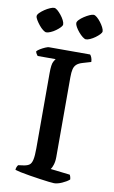

<svg xmlns="http://www.w3.org/2000/svg" viewBox="-99 -965 602 1016"><g transform="rotate(10 201.5 -457.0)"><path d="M267 0Q260 0 238.5 -2.5Q217 -5 189.5 -9Q162 -13 134 -17.5Q106 -22 84.5 -26.5Q63 -31 54 -34Q54 -42 57 -49.5Q60 -57 64 -61L93 -65Q113 -68 123.5 -76Q134 -84 138.5 -105Q143 -126 143 -166V-570Q143 -617 151.5 -632Q160 -647 162 -648H65Q63 -652 59 -656.5Q55 -661 53 -671Q59 -678 71.5 -685.5Q84 -693 97 -698.5Q110 -704 116 -704H337Q342 -699 346 -688.5Q350 -678 350 -666L306 -653Q285 -647 274 -637Q263 -627 259 -610.5Q255 -594 255 -567V-139Q255 -114 249 -96Q243 -78 237 -71L341 -59Q343 -57 345.5 -49Q348 -41 348 -34Q333 -21 309 -10.5Q285 0 267 0ZM301 -779Q294 -779 283 -787.5Q272 -796 261 -809Q250 -822 243 -834.5Q236 -847 236 -855Q236 -863 245.5 -873Q255 -883 269.5 -892.5Q284 -902 297.5 -908Q311 -914 319 -914Q327 -914 337.5 -905Q348 -896 358 -883Q368 -870 374.5 -857Q381 -844 381 -836Q381 -829 372 -819.5Q363 -810 350 -800.5Q337 -791 323.5 -785Q310 -779 301 -779ZM88 -779Q81 -779 70 -787.5Q59 -796 48.5 -809Q38 -822 30.5 -834.5Q23 -847 23 -855Q23 -863 33 -873Q43 -883 57 -892.5Q71 -902 85 -908Q99 -914 107 -914Q115 -914 125 -905.5Q135 -897 145.5 -884Q156 -871 162.5 -858Q169 -845 169 -836Q169 -829 160 -819.5Q151 -810 138 -800.5Q125 -791 111 -785Q97 -779 88 -779Z"/></g></svg>

Font: Texturina Medium
Style: Regular
Weight: 500
Designer: Guillermo Torres Carreño
Foundry: Omnibus-Type
Version: Version 1.003